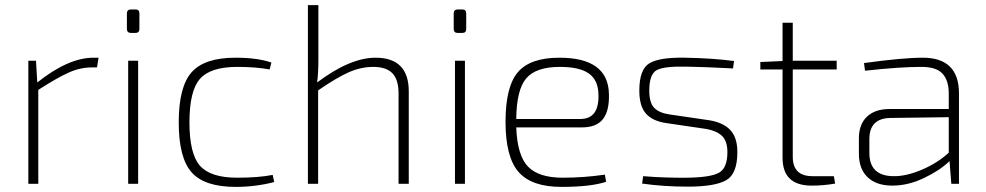

<svg xmlns="http://www.w3.org/2000/svg" viewBox="-20 -720 3863 752"><path d="M366 -494 360 -456H340Q294 -456 248.5 -435.5Q203 -415 130 -368V0H91V-482H121L126 -397Q248 -494 346 -494Z M493 -683H511Q526 -683 526 -667V-607Q526 -591 511 -591H493Q477 -591 477 -607V-667Q477 -683 493 -683ZM521 0H482V-482H521Z M1048 -35 1054 -7Q981 12 903 12Q781 12 730.5 -45Q680 -102 680 -241Q680 -380 730.5 -437Q781 -494 902 -494Q989 -494 1043 -475L1036 -448Q983 -458 909 -458Q805 -458 763.5 -411.5Q722 -365 722 -241Q722 -117 763.5 -70.5Q805 -24 909 -24Q993 -24 1048 -35Z M1227 -700V-491Q1227 -430 1222 -397Q1351 -494 1451 -494Q1581 -494 1581 -362V0H1541V-354Q1541 -408 1517 -433Q1493 -458 1442 -458Q1393 -458 1345 -436.5Q1297 -415 1226 -366V0H1186V-700Z M1773 -683H1791Q1806 -683 1806 -667V-607Q1806 -591 1791 -591H1773Q1757 -591 1757 -607V-667Q1757 -683 1773 -683ZM1801 0H1762V-482H1801Z M2259 -221H2002Q2006 -111 2048 -67.5Q2090 -24 2184 -24Q2267 -24 2349 -36L2354 -8Q2294 12 2179 12Q2062 12 2011 -46.5Q1960 -105 1960 -243Q1960 -381 2008.5 -437.5Q2057 -494 2171 -494Q2362 -494 2365 -352Q2367 -286 2341.5 -253.5Q2316 -221 2259 -221ZM2002 -254H2253Q2327 -254 2324 -350Q2323 -406 2286.5 -432Q2250 -458 2173 -458Q2079 -458 2041 -413Q2003 -368 2002 -254Z M2746 -215 2589 -238Q2535 -246 2509.5 -275.5Q2484 -305 2484 -365Q2484 -449 2524 -472.5Q2564 -496 2664 -494Q2772 -492 2855 -481L2851 -452Q2736 -458 2668 -459Q2582 -461 2552.5 -445.5Q2523 -430 2523 -365Q2523 -318 2542 -298Q2561 -278 2601 -272L2758 -249Q2813 -240 2840.5 -210.5Q2868 -181 2868 -124Q2868 -39 2824 -14Q2780 11 2674 11Q2578 11 2495 -1L2499 -30Q2585 -23 2670 -24Q2763 -25 2796 -43.5Q2829 -62 2829 -124Q2829 -168 2807.5 -188Q2786 -208 2746 -215Z M3085 -448V-106Q3085 -30 3162 -30H3246L3251 -1Q3206 7 3159 7Q3045 7 3045 -102V-448H2958V-477L3045 -481V-631H3085V-482H3257V-448Z M3368 -443 3364 -473Q3516 -494 3594 -494Q3736 -494 3736 -354V0H3706L3699 -89Q3662 -53 3599.5 -23Q3537 7 3475 7Q3413 7 3378.5 -25.5Q3344 -58 3344 -118V-178Q3344 -233 3375.5 -263Q3407 -293 3464 -293H3696V-354Q3696 -404 3672 -431Q3648 -458 3589 -458Q3503 -458 3368 -443ZM3385 -175V-121Q3385 -31 3479 -30Q3529 -29 3591 -55.5Q3653 -82 3696 -122V-261L3468 -258Q3385 -257 3385 -175Z"/></svg>

Font: Exo 2.0 Extra Light
Style: Regular
Weight: 250
Designer: Natanael Gama
Version: Version 1.001;PS 001.001;hotconv 1.0.70;makeotf.lib2.5.58329